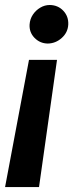

<svg xmlns="http://www.w3.org/2000/svg" viewBox="-20 -572 330 776"><path d="M0.5 184.1 97.2 -330.1H210.4L137.7 184.1ZM181.2 -551.8Q214.4 -551.3 235.8 -528.6Q257.3 -505.9 255.9 -473.1Q254.4 -440.9 229.7 -418.7Q205.1 -396.5 172.9 -396Q141.6 -396.5 119.6 -418.9Q97.7 -441.4 99.6 -473.1Q101.1 -495.1 112.8 -512.7Q124.5 -530.3 142.6 -541Q160.6 -551.8 181.2 -551.8Z"/></svg>

Font: Inter Tight SemiBold
Style: Italic
Weight: 600
Italic angle: -9.39999°
Designer: Rasmus Andersson
Foundry: rsms
Version: Version 3.004